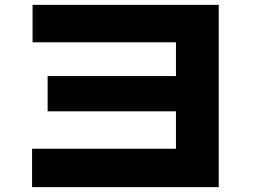

<svg xmlns="http://www.w3.org/2000/svg" viewBox="-20 -756 1040 790"><path d="M112 14V-144H704V-582H114V-736H880V14ZM176 -298V-443H807V-298Z"/></svg>

Font: Murecho Thin ExtraBold
Style: Regular
Weight: 800
Version: Version 1.010